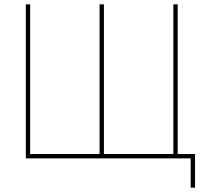

<svg xmlns="http://www.w3.org/2000/svg" viewBox="-20 -730 974 885"><path d="M859 135V0H99V-710H119V-20H439V-710H459V-20H779V-710H799V-20H879V135Z"/></svg>

Font: Raleway Thin
Style: Regular
Weight: 100
Designer: Matt McInerney, Pablo Impallari, Rodrigo Fuenzalida
Foundry: Matt McInerney, Pablo Impallari, Rodrigo Fuenzalida
Version: Version 4.026